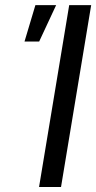

<svg xmlns="http://www.w3.org/2000/svg" viewBox="-20 -748 385 768"><path d="M344.7 -727.5 224.1 0H136.2L256.8 -727.5ZM78.1 -582 121.6 -727.5H204.6L136.7 -582Z"/></svg>

Font: Inter Display
Style: Italic
Weight: 400
Italic angle: -9.39999°
Designer: Rasmus Andersson
Foundry: rsms
Version: Version 4.000;git-a52131595